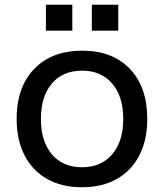

<svg xmlns="http://www.w3.org/2000/svg" viewBox="-20 -775 690 807"><path d="M324 12Q239 12 177.5 -23Q116 -58 83 -122.5Q50 -187 50 -275Q50 -365 83 -428.5Q116 -492 177.5 -527Q239 -562 325 -562Q453 -562 526 -485.5Q599 -409 599 -275Q599 -187 566 -122.5Q533 -58 471.5 -23Q410 12 324 12ZM325 -72Q405 -72 451.5 -126.5Q498 -181 498 -275Q498 -370 451.5 -424Q405 -478 325 -478Q244 -478 198 -424Q152 -370 152 -275Q152 -181 198 -126.5Q244 -72 325 -72ZM366 -646V-755H477V-646ZM173 -646V-755H284V-646Z"/></svg>

Font: Azeret Mono Thin
Style: Regular
Weight: 400
Version: Version 1.002